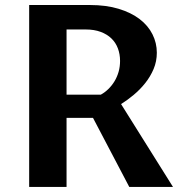

<svg xmlns="http://www.w3.org/2000/svg" viewBox="-20 -735 728 755"><path d="M241.7 -271.5V0H94.7V-715.3H333Q397.5 -715.3 446.5 -700.4Q495.6 -685.5 529.1 -659.9Q562.5 -634.3 579.6 -600.1Q596.7 -565.9 596.7 -527.8Q596.7 -493.7 584 -463.6Q571.3 -433.6 551 -408.2Q530.8 -382.8 505.9 -362.1Q481 -341.3 456.1 -325.7L660.2 0H488.3L345.7 -271.5ZM241.7 -362.8H376.5Q392.6 -371.6 406.2 -385Q419.9 -398.4 430.2 -415.3Q440.4 -432.1 446.3 -452.4Q452.1 -472.7 452.1 -495.6Q452.1 -522 443.6 -544.7Q435.1 -567.4 418.2 -583.7Q401.4 -600.1 376 -609.6Q350.6 -619.1 316.9 -619.1H241.7Z"/></svg>

Font: Proza Libre
Style: SemiBold
Weight: 600
Designer: Jasper de Waard
Foundry: Jasper de Waard
Version: Version 1.000; ttfautohint (v1.4.1.8-43bc) -l 8 -r 50 -G 200